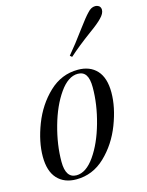

<svg xmlns="http://www.w3.org/2000/svg" viewBox="-124 -896 757 986"><g transform="rotate(-15 254.5 -403.0)"><path d="M21 0ZM309.6 -527.8Q373.5 -527.8 409.9 -488.3Q446.3 -448.7 446.3 -371.1Q446.3 -292.5 411.4 -201.9Q376.5 -111.3 310.8 -48.6Q245.1 14.2 157.7 14.2Q93.8 14.2 57.1 -25.6Q20.5 -65.4 20.5 -143.1Q20.5 -221.7 55.4 -312.3Q90.3 -402.8 156.2 -465.3Q222.2 -527.8 309.6 -527.8ZM106.4 -92.8Q106.4 -5.9 163.6 -5.9Q214.8 -5.9 260.3 -70.8Q305.7 -135.7 333 -233.2Q360.4 -330.6 360.4 -420.9Q360.4 -465.8 346.4 -486.8Q332.5 -507.8 303.7 -507.8Q252.4 -507.8 206.8 -442.9Q161.1 -377.9 133.8 -280.3Q106.4 -182.6 106.4 -92.8ZM380.4 -725.6Q420.4 -779.8 438.5 -797.9Q458 -820.3 479.5 -820.3Q491.7 -820.3 501.5 -813Q509.3 -805.2 509.3 -793.5Q509.3 -773.4 486.8 -751Q467.8 -730.5 419.4 -695.8Q350.1 -645 298.8 -599.1L288.6 -607.9Q330.1 -656.7 380.4 -725.6Z"/></g></svg>

Font: TypoPRO Playfair Display
Style: Italic
Weight: 400
Italic angle: -14°
Designer: Claus Eggers Sørensen
Foundry: Claus Eggers Sørensen
Version: Version 1.004;PS 001.004;hotconv 1.0.70;makeotf.lib2.5.58329